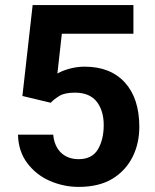

<svg xmlns="http://www.w3.org/2000/svg" viewBox="-20 -731 614 761"><path d="M181.2 -323.7C190.4 -334 202.6 -343.3 216.8 -351.6C231 -359.9 251 -363.8 276.9 -363.8C315.4 -363.8 344.2 -352.1 363.3 -328.1C381.8 -304.2 391.1 -273.4 391.1 -235.4C391.1 -196.8 383.3 -165 368.2 -139.2C353 -113.3 327.1 -100.1 291.5 -100.1C234.4 -100.1 196.3 -136.2 190.9 -197.3H51.3C52.2 -153.8 64.5 -116.2 87.4 -85.4C110.4 -54.7 139.6 -30.8 176.3 -14.6C212.9 1.5 251.5 9.8 292 9.8C346.7 9.8 391.6 -1.5 427.2 -23.4C498 -67.4 532.2 -143.6 532.2 -228C532.2 -303.2 513.2 -361.8 475.1 -403.8C437 -445.8 383.8 -466.8 314.9 -466.8C267.6 -466.8 226.6 -450.7 207.5 -439.5L225.1 -597.2H508.8V-710.9H109.4L68.8 -350.6Z"/></svg>

Font: Vazirmatn
Style: Bold
Weight: 700
Designer: Saber Rastikerdar
Foundry: Saber Rastikerdar
Version: Version 33.003